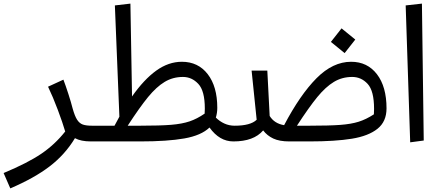

<svg xmlns="http://www.w3.org/2000/svg" viewBox="-77 -783 2439 1063"><path d="M426 0Q371 0 338 -18Q283 73 198 138Q113 203 -20 260L-57 175Q77 119 152 68Q227 17 284 -55Q270 -103 243 -175Q216 -247 189 -303L274 -342Q286 -311 301.5 -263Q317 -215 325 -183Q337 -140 350 -120Q363 -100 381.5 -93.5Q400 -87 433 -87L446 -41Z M1235 -41 1215 0Q1138 0 1083 -77Q1037 -33 943.5 -16.5Q850 0 699 0H426L406 -42L433 -87H557L584 -137L559 -753L645 -763L654 -249Q720 -343 788 -392Q856 -441 930 -441Q1020 -441 1073 -372.5Q1126 -304 1126 -186Q1126 -158 1118 -132Q1139 -111 1165.5 -99Q1192 -87 1222 -87ZM1057 -182Q1057 -280 1021 -318.5Q985 -357 936 -357Q880 -357 834.5 -329.5Q789 -302 743 -246Q697 -190 630 -87H699Q810 -87 870.5 -92Q931 -97 972.5 -111Q1014 -125 1056 -154Q1057 -164 1057 -182Z M1831 -489 1755 -551 1814 -626 1890 -564ZM2063 -183Q2063 -110 2013 -70Q1963 -30 1871 -15Q1779 0 1636 0H1525Q1470 0 1436 -16Q1402 -32 1380 -61Q1328 0 1215 0L1195 -42L1222 -87Q1310 -87 1344 -120L1316 -392H1403L1416 -141Q1442 -99 1496 -90Q1585 -259 1675.5 -350Q1766 -441 1867 -441Q1957 -441 2010 -372Q2063 -303 2063 -183ZM1994 -180Q1994 -280 1958.5 -318.5Q1923 -357 1873 -357Q1817 -357 1771.5 -329.5Q1726 -302 1680 -246Q1634 -190 1567 -87H1636Q1746 -87 1806.5 -91.5Q1867 -96 1908.5 -109Q1950 -122 1993 -150Q1994 -161 1994 -180Z M2194 5 2169 -753 2259 -763 2269 -5Z"/></svg>

Font: FiraGO Book
Style: Italic
Weight: 350
Italic angle: -8°
Designer: bBox Type GmbH
Foundry: bBox Type GmbH
Version: Version 1.001